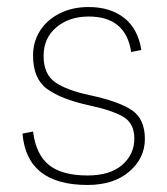

<svg xmlns="http://www.w3.org/2000/svg" viewBox="-20 -519 474 546"><path d="M229 7Q56 7 44 -139L74 -145Q82 -80 119 -50Q156 -20 229 -20Q293 -20 327.5 -50Q362 -80 362 -125Q362 -169 329.5 -187.5Q297 -206 231 -220Q154 -237 114 -266Q74 -295 74 -361Q74 -400 93.5 -431Q113 -462 149 -480.5Q185 -499 232 -499Q293 -499 332.5 -468.5Q372 -438 382 -377L353 -371Q338 -472 232 -472Q177 -472 140.5 -441.5Q104 -411 104 -360Q104 -308 137 -285Q170 -262 237 -248Q320 -230 356 -205Q392 -180 392 -124Q392 -69 347.5 -31Q303 7 229 7Z"/></svg>

Font: Livvic Thin
Style: Regular
Weight: 250
Designer: Jacques Le Bailly, Baron von Fonthausen
Version: Version 1.001; ttfautohint (v1.8.2)